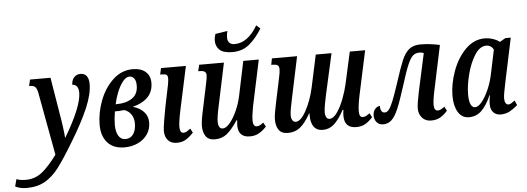

<svg xmlns="http://www.w3.org/2000/svg" viewBox="-201 -963 3795 1383"><g transform="rotate(-5 1696.0 -271.5)"><path d="M-142 222 -128 170Q-102 181 -61 181Q8 181 59.5 138.5Q111 96 167 19L83 -437Q77 -467 65 -478.5Q53 -490 29 -490H21L32 -536H180L224 -269Q232 -225 239 -172Q246 -119 247 -97H249Q377 -312 377 -412Q377 -440 365 -456Q353 -472 332 -472Q333 -507 351.5 -526Q370 -545 396 -545Q426 -545 441.5 -525Q457 -505 457 -467Q457 -394 415 -295Q373 -196 290 -60Q219 58 173.5 117.5Q128 177 73 208.5Q18 240 -60 240Q-106 240 -142 222Z M503 -167Q503 -254 536.5 -342Q570 -430 632 -488Q694 -546 775 -546Q834 -546 867.5 -517Q901 -488 901 -437Q901 -374 862.5 -334Q824 -294 752 -276Q800 -263 830 -232Q860 -201 860 -153Q860 -106 835 -69Q810 -32 766 -11Q722 10 668 10Q589 10 546 -37.5Q503 -85 503 -167ZM637 -305Q706 -305 750 -334.5Q794 -364 794 -427Q794 -461 780.5 -478Q767 -495 747 -495Q722 -495 698 -464.5Q674 -434 656.5 -389.5Q639 -345 631 -305ZM757 -154Q757 -194 738.5 -221Q720 -248 689 -258Q654 -254 621 -254Q612 -202 612 -156Q612 -108 629.5 -78.5Q647 -49 680 -49Q717 -49 737 -78.5Q757 -108 757 -154Z M960 -83Q960 -105 968.5 -156Q977 -207 986 -254L1019 -414Q1024 -444 1024 -457Q1024 -477 1015 -483.5Q1006 -490 983 -490H969L979 -536H1159L1091 -219Q1074 -138 1074 -102Q1074 -58 1100 -58Q1112 -58 1122 -63.5Q1132 -69 1151 -83L1167 -53Q1140 -24 1113 -7Q1086 10 1046 10Q1005 10 982.5 -15.5Q960 -41 960 -83Z M1490 -78Q1490 -90 1493 -114H1488Q1446 -50 1409.5 -20.5Q1373 9 1321 9Q1276 9 1256 -20Q1236 -49 1236 -95Q1236 -131 1254 -212L1291 -388Q1302 -438 1302 -456Q1302 -474 1291 -482Q1280 -490 1256 -490H1244L1255 -536H1434L1371 -237Q1352 -153 1352 -115Q1352 -92 1360 -78Q1368 -64 1385 -64Q1409 -64 1437 -97.5Q1465 -131 1488 -183Q1511 -235 1522 -288L1574 -536H1686L1615 -201Q1603 -137 1603 -102Q1603 -81 1610 -69.5Q1617 -58 1629 -58Q1641 -58 1652.5 -63.5Q1664 -69 1678 -81L1695 -51Q1671 -24 1642 -7Q1613 10 1575 10Q1490 10 1490 -78ZM1382 -700Q1382 -722 1391 -747L1479 -761Q1472 -738 1472 -713Q1472 -689 1485 -675.5Q1498 -662 1523 -662Q1618 -662 1689 -783L1717 -758Q1677 -692 1626.5 -649Q1576 -606 1502 -606Q1438 -606 1410 -631.5Q1382 -657 1382 -700Z M2258 -79Q2258 -100 2262 -122H2256Q2219 -54 2184 -22.5Q2149 9 2103 9Q2059 9 2037.5 -20.5Q2016 -50 2016 -100V-119H2014Q1976 -51 1939 -21Q1902 9 1850 9Q1804 9 1784 -19.5Q1764 -48 1764 -95Q1764 -117 1770 -150Q1776 -183 1782 -212L1820 -392Q1829 -434 1829 -453Q1829 -475 1818 -482.5Q1807 -490 1785 -490H1772L1781 -536H1963L1898 -228Q1880 -148 1880 -115Q1880 -94 1888.5 -80Q1897 -66 1913 -66Q1949 -66 1988 -137Q2027 -208 2048 -303L2098 -536H2212L2146 -240Q2139 -210 2132.5 -172.5Q2126 -135 2126 -115Q2126 -94 2134 -80Q2142 -66 2156 -66Q2186 -66 2214 -107.5Q2242 -149 2262.5 -204.5Q2283 -260 2293 -305L2344 -536H2455L2386 -214Q2371 -142 2371 -102Q2371 -58 2396 -58Q2408 -58 2418.5 -63Q2429 -68 2447 -81L2463 -51Q2438 -23 2410.5 -6.5Q2383 10 2344 10Q2258 10 2258 -79Z M2796 -85Q2796 -118 2815 -208L2874 -479Q2861 -485 2842 -485Q2814 -485 2795.5 -468.5Q2777 -452 2757 -405.5Q2737 -359 2706 -259Q2672 -151 2648.5 -95.5Q2625 -40 2599.5 -16.5Q2574 7 2538 7Q2508 7 2491.5 -13.5Q2475 -34 2475 -61Q2475 -91 2491 -109Q2507 -127 2526 -127Q2525 -107 2532.5 -92Q2540 -77 2557 -77Q2573 -77 2586.5 -93Q2600 -109 2617.5 -151.5Q2635 -194 2662 -276Q2699 -391 2720.5 -441.5Q2742 -492 2772.5 -517.5Q2803 -543 2855 -543Q2920 -543 2995 -527L2927 -205Q2912 -137 2912 -100Q2912 -80 2919 -69Q2926 -58 2939 -58Q2950 -58 2960 -63Q2970 -68 2988 -81L3004 -51Q2981 -24 2953 -7Q2925 10 2886 10Q2844 10 2820 -17.5Q2796 -45 2796 -85Z M3053 -153Q3053 -237 3086 -329.5Q3119 -422 3180 -484Q3241 -546 3319 -546Q3350 -546 3380 -536Q3410 -526 3427 -511L3469 -535H3508L3441 -218Q3422 -131 3422 -103Q3422 -81 3429.5 -69Q3437 -57 3449 -57Q3459 -57 3469.5 -63Q3480 -69 3496 -81L3511 -47Q3483 -22 3454 -6Q3425 10 3388 10Q3355 10 3335 -11Q3315 -32 3315 -70Q3315 -93 3318.5 -111.5Q3322 -130 3323 -134H3319Q3287 -62 3249.5 -26Q3212 10 3159 10Q3108 10 3080.5 -35.5Q3053 -81 3053 -153ZM3343 -288 3379 -459Q3372 -475 3358 -484Q3344 -493 3327 -493Q3280 -493 3243.5 -436Q3207 -379 3186.5 -298Q3166 -217 3166 -154Q3166 -105 3177.5 -81.5Q3189 -58 3208 -58Q3232 -58 3259 -91.5Q3286 -125 3309 -178.5Q3332 -232 3343 -288Z"/></g></svg>

Font: Noto Serif CondSemiBold
Style: Italic
Weight: 600
Width: 3
Italic angle: -12°
Designer: Monotype Design Team
Foundry: Monotype Imaging Inc.
Version: Version 1.001